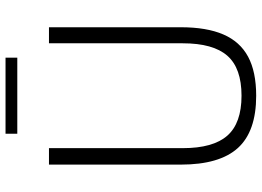

<svg xmlns="http://www.w3.org/2000/svg" viewBox="-146 -791 946 694"><g transform="rotate(-90 327.0 -444.0)"><path d="M79 -263.5V-740H138.5V-256.5Q138.5 -146.5 183.8 -95.2Q229 -44 328 -44Q427.5 -44 472.5 -95.2Q517.5 -146.5 517.5 -256.5V-740H575.5V-263.5Q575.5 -170 549.5 -109.8Q523.5 -49.5 469 -20.2Q414.5 9 328 9Q199 9 139 -57.2Q79 -123.5 79 -263.5ZM190.5 -854.5V-897H465.5V-854.5Z"/></g></svg>

Font: Encode Sans Semi Condensed Light
Style: Regular
Weight: 300
Width: 4
Designer: Multiple Designers
Foundry: Impallari Type
Version: Version 2.000